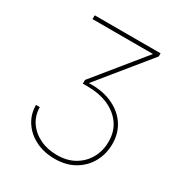

<svg xmlns="http://www.w3.org/2000/svg" viewBox="-173 -849 920 980"><g transform="rotate(30 287.0 -359.5)"><path d="M290 9.3Q227.5 9.3 178 -15.1Q128.4 -39.6 99.6 -83Q70.8 -126.5 70.8 -181.6H93.3Q93.3 -132.8 119.1 -94.7Q145 -56.6 189.5 -34.9Q233.9 -13.2 290 -13.2Q351.6 -13.2 395.3 -39.3Q439 -65.4 462.4 -108.6Q485.8 -151.9 485.8 -203.6Q485.8 -263.7 455.6 -306.4Q425.3 -349.1 372.6 -372.1Q319.8 -395 251.5 -395H223.6V-417L457.5 -704.6V-705.1H101.6V-727.5H489.7V-709L239.7 -401.9V-412.6Q320.8 -417 381.1 -391.4Q441.4 -365.7 474.9 -317.1Q508.3 -268.6 508.3 -203.6Q508.3 -145 481.7 -96.4Q455.1 -47.9 406 -19.3Q356.9 9.3 290 9.3Z"/></g></svg>

Font: Inter 17pt Thin
Style: Regular
Weight: 250
Version: Version 4.001;git-66647c0bb